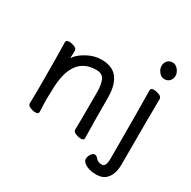

<svg xmlns="http://www.w3.org/2000/svg" viewBox="-188 -887 1231 1237"><g transform="rotate(30 427.5 -268.0)"><path d="M481.9 17.1Q462.9 17.1 442.4 8.5Q421.9 0 421.9 -17.1Q423.8 -34.2 423.8 -293Q423.8 -351.1 408.9 -384Q394 -417 348.1 -417Q168.9 -417 166 -162.1L164.1 -97.2Q164.1 -59.1 167 1Q167 17.1 144 17.1Q125 17.1 104.5 8.5Q84 0 84 -17.1L85.9 -115.2Q85.9 -363.8 83 -471.2Q83 -486.8 106.9 -486.8Q125 -486.8 145.5 -478.5Q166 -470.2 166 -453.1V-439Q164.1 -411.1 164.1 -397.9Q186 -433.1 238.5 -462.2Q291 -491.2 344.2 -491.2Q439.9 -491.2 475.1 -424.8Q502 -377.9 502 -296.9Q502 -105 504.9 1Q504.9 17.1 481.9 17.1ZM575.2 113.8Q575.2 96.2 586.7 78.1Q598.1 60.1 612.1 60.1Q626 60.1 639.4 77.1Q652.8 94.2 684.1 94.2Q712.9 94.2 712.9 30.8Q712.9 -363.8 710 -475.1Q710 -491.2 733.9 -491.2Q752.9 -491.2 773.9 -482.7Q794.9 -474.1 794.9 -457Q793 -363.8 793 29.8Q793 107.9 752 145Q728 168 682.1 168Q636.2 168 605.7 151.4Q575.2 134.8 575.2 113.8ZM698.2 -649.9Q698.2 -671.9 712.2 -688Q726.1 -704.1 751 -704.1Q774.9 -704.1 792 -682.1Q809.1 -660.2 809.1 -638.2Q809.1 -615.2 794.4 -599.6Q779.8 -584 755.9 -584Q731.9 -584 715.1 -605.5Q698.2 -627 698.2 -649.9Z"/></g></svg>

Font: LXGW WenKai GB Screen
Style: Regular
Weight: 400
Designer: LXGW / Fontworks Inc.
Foundry: LXGW / Fontworks Inc.
Version: Version 1.321;February 19, 2024;FontCreator 14.0.0.2901 64-b